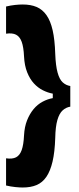

<svg xmlns="http://www.w3.org/2000/svg" viewBox="-20 -725 350 855"><path d="M293 -250Q274 -247 259 -233.5Q244 -220 235.5 -190.5Q227 -161 226 -111Q224 -48 214 -5.5Q204 37 186.5 62.5Q169 88 143 99Q117 110 81 110Q68 110 48 108Q28 106 7 101V-20Q35 -16 51.5 -24.5Q68 -33 76.5 -56.5Q85 -80 87 -122Q89 -160 100.5 -189Q112 -218 129.5 -239Q147 -260 169.5 -272Q192 -284 215 -288V-308Q193 -312 171 -323Q149 -334 131 -353.5Q113 -373 101 -403Q89 -433 87 -474Q85 -516 76.5 -539Q68 -562 51.5 -570.5Q35 -579 7 -575V-696Q28 -701 47 -703Q66 -705 81 -705Q117 -705 143 -694Q169 -683 187 -657.5Q205 -632 214.5 -590Q224 -548 226 -485Q228 -432 236.5 -401.5Q245 -371 259.5 -358Q274 -345 293 -342Z"/></svg>

Font: Bricolage Grotesque 24pt SemiCondensed ExtraBold
Style: Regular
Weight: 800
Width: 4
Designer: Mathieu Triay
Foundry: Atelier Triay
Version: Version 1.001;gftools[0.9.33.dev8+g029e19f]